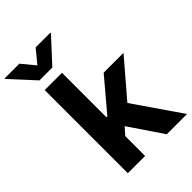

<svg xmlns="http://www.w3.org/2000/svg" viewBox="-335 -1071 1188 1188"><g transform="rotate(-45 259.0 -477.0)"><path d="M192.5 -792.6 336.6 -948.9V-953.8H207.7L136.4 -867.2L65 -953.8H-63.9V-948.9L79.9 -792.6ZM401.3 0H578.5L365.8 -309.3L568.2 -545.5H394.5L219.8 -338.4H211.6V-727.3H60.4V0H211.6V-173.3L252.5 -219.8Z"/></g></svg>

Font: TID UI
Style: Bold
Weight: 700
Designer: The TID Project Authors
Foundry: Bakken & Bæck
Version: Version 1.001;hotconv 1.0.109;makeotfexe 2.5.65596